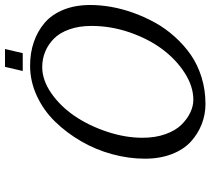

<svg xmlns="http://www.w3.org/2000/svg" viewBox="-58 -796 863 788"><g transform="rotate(-90 374.0 -401.5)"><path d="M117.2 0ZM494.1 -813H567.4L550.3 -740.2H477.1ZM341.8 9.8Q298.8 9.8 259.5 -5.4Q220.2 -20.5 187.7 -49.8Q155.3 -79.1 136.2 -127.9Q117.2 -176.8 117.2 -238.8Q117.2 -304.7 135.5 -372.6Q153.8 -440.4 188.7 -500.5Q223.6 -560.5 269.5 -607.7Q315.4 -654.8 375.2 -682.4Q435.1 -710 499 -710Q551.3 -710 595.7 -694.8Q640.1 -679.7 674.6 -650.4Q709 -621.1 728.5 -573Q748 -524.9 748 -462.9Q748 -421.4 740.2 -377Q732.4 -332.5 715.8 -286.1Q699.2 -239.7 675.5 -197Q651.9 -154.3 617.9 -116.5Q584 -78.6 543.7 -50.5Q503.4 -22.5 451.4 -6.3Q399.4 9.8 341.8 9.8ZM493.2 -660.2Q439.9 -660.2 386.5 -623.3Q333 -586.4 293.2 -528.3Q253.4 -470.2 228.3 -395.3Q203.1 -320.3 203.1 -248Q203.1 -195.8 218 -154.3Q232.9 -112.8 256.6 -88.9Q280.3 -64.9 306.6 -52.5Q333 -40 358.9 -40Q413.6 -40 468.5 -75Q523.4 -109.9 565.9 -166.5Q608.4 -223.1 635.3 -300.5Q662.1 -377.9 662.1 -458Q662.1 -509.3 647.9 -549.1Q633.8 -588.9 609.6 -612.5Q585.4 -636.2 555.9 -648.2Q526.4 -660.2 493.2 -660.2Z"/></g></svg>

Font: Pfennig
Style: Italic
Weight: 500
Italic angle: -13°
Version: Version 20120410 ; ttfautohint (v0.8)